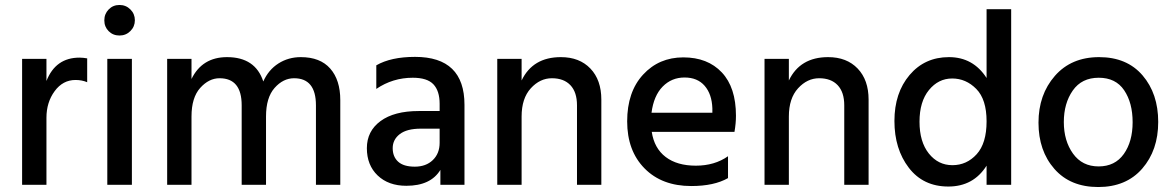

<svg xmlns="http://www.w3.org/2000/svg" viewBox="-20 -744 4724 773"><path d="M167 0H69V-507H167V-418Q204 -512 300 -512Q314 -512 331 -509V-413Q310 -422 284 -422Q233 -422 200 -377Q167 -332 167 -270Z M461 -724Q487 -724 505 -706Q523 -688 523 -662.5Q523 -637 505 -619Q487 -601 461 -601Q435 -601 417.5 -618.5Q400 -636 400 -662Q400 -688 417.5 -706Q435 -724 461 -724ZM511 0H412V-507H511Z M1350 0H1252V-320Q1252 -429 1164 -429Q1120 -429 1085.5 -390Q1051 -351 1051 -275V0H953V-320Q953 -429 864 -429Q821 -429 786 -390Q751 -351 751 -275V0H653V-507H751V-426Q794 -514 894 -514Q1008 -514 1040 -416Q1061 -463 1101 -488.5Q1141 -514 1191 -514Q1269 -514 1309.5 -468Q1350 -422 1350 -341Z M1616 4Q1544 4 1500.5 -37.5Q1457 -79 1457 -147.5Q1457 -216 1512 -256.5Q1567 -297 1666 -297H1750V-326Q1750 -378 1725 -404.5Q1700 -431 1642 -431Q1561 -431 1495 -386V-481Q1554 -515 1651 -515Q1850 -515 1850 -322V0H1753V-60Q1714 4 1616 4ZM1750 -169V-226H1674Q1618 -226 1589.5 -204Q1561 -182 1561 -147.5Q1561 -113 1583 -93Q1605 -73 1650 -73Q1695 -73 1722.5 -99.5Q1750 -126 1750 -169Z M2401 0H2303V-320Q2303 -373 2276.5 -401Q2250 -429 2202 -429Q2154 -429 2117 -388.5Q2080 -348 2080 -275V0H1982V-507H2080V-420Q2125 -514 2238 -514Q2313 -514 2357 -468Q2401 -422 2401 -343Z M2603 -290H2848V-308Q2846 -365 2817 -398.5Q2788 -432 2736 -432Q2684 -432 2648 -395.5Q2612 -359 2603 -290ZM2763 5Q2645 5 2575 -66Q2505 -137 2505 -255.5Q2505 -374 2569 -443.5Q2633 -513 2731 -513Q2829 -513 2886 -452.5Q2943 -392 2943 -278Q2943 -247 2937 -213H2604Q2614 -147 2660 -112Q2706 -77 2781.5 -77Q2857 -77 2911 -115V-27Q2855 5 2763 5Z M3477 0H3379V-320Q3379 -373 3352.5 -401Q3326 -429 3278 -429Q3230 -429 3193 -388.5Q3156 -348 3156 -275V0H3058V-507H3156V-420Q3201 -514 3314 -514Q3389 -514 3433 -468Q3477 -422 3477 -343Z M4051 0H3952V-77Q3899 7 3798 7Q3697 7 3639 -68.5Q3581 -144 3581 -257Q3581 -370 3642 -442Q3703 -514 3800.5 -514Q3898 -514 3952 -430V-707H4051ZM3813.5 -428Q3758 -428 3720 -381.5Q3682 -335 3682 -254Q3682 -173 3719.5 -126Q3757 -79 3814.5 -79Q3872 -79 3912 -123Q3952 -167 3952 -255.5Q3952 -344 3910.5 -386Q3869 -428 3813.5 -428Z M4403.5 -431Q4335 -431 4299 -379.5Q4263 -328 4263 -252.5Q4263 -177 4300 -125.5Q4337 -74 4403 -74Q4469 -74 4504.5 -124Q4540 -174 4540 -252Q4540 -330 4506 -380.5Q4472 -431 4403.5 -431ZM4580 -440.5Q4643 -367 4643 -253Q4643 -139 4578.5 -65Q4514 9 4401.5 9Q4289 9 4225 -64Q4161 -137 4161 -250Q4161 -363 4227 -438.5Q4293 -514 4405 -514Q4517 -514 4580 -440.5Z"/></svg>

Font: Hind Guntur Medium
Style: Regular
Weight: 500
Designer: Manushi Parikh, Hitesh Malaviya
Foundry: Indian Type Foundry
Version: Version 1.000;PS 1.0;hotconv 1.0.86;makeotf.lib2.5.63406; tt